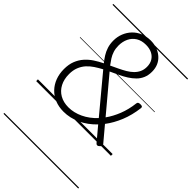

<svg xmlns="http://www.w3.org/2000/svg" viewBox="-350 -1036 1557 1557"><g transform="rotate(45 428.5 -257.5)"><path d="M332 19Q277 19 232.5 1Q188 -17 156 -50.5Q124 -84 107 -129Q90 -174 90 -228Q90 -282 106 -322.5Q122 -363 149.5 -394Q177 -425 212 -448Q247 -471 286 -490Q265 -516 248 -543Q231 -570 220.5 -602.5Q210 -635 210 -675Q210 -719 225.5 -758Q241 -797 269 -826.5Q297 -856 336.5 -873Q376 -890 425 -890Q464 -890 497.5 -878Q531 -866 557 -843.5Q583 -821 597 -789.5Q611 -758 611 -718Q611 -677 597.5 -645.5Q584 -614 560 -590Q536 -566 504.5 -546Q473 -526 437.5 -509.5Q402 -493 366 -476L606 -190Q642 -240 667.5 -304.5Q693 -369 702 -446Q703 -457 710.5 -461Q718 -465 732 -465Q746 -465 751.5 -461Q757 -457 756 -446Q745 -356 714.5 -281.5Q684 -207 640 -149L745 -24Q751 -16 749.5 -8Q748 0 737 9Q727 19 718.5 19Q710 19 703 11L604 -107Q546 -46 475.5 -13.5Q405 19 332 19ZM335 -34Q397 -34 458.5 -63Q520 -92 571 -147L317 -452Q283 -434 252 -413.5Q221 -393 198 -367Q175 -341 161.5 -307Q148 -273 148 -229Q148 -170 171 -126Q194 -82 236 -58Q278 -34 335 -34ZM335 -513Q369 -529 400.5 -544Q432 -559 460 -575.5Q488 -592 509 -612.5Q530 -633 542 -658.5Q554 -684 554 -717Q554 -755 537.5 -782Q521 -809 491.5 -823.5Q462 -838 422 -838Q372 -838 337.5 -816.5Q303 -795 285.5 -758Q268 -721 268 -676Q268 -642 277 -613.5Q286 -585 301.5 -561Q317 -537 335 -513ZM0 365H857V375H0ZM0 -20H857V0H0ZM0 -505H857V-500H0ZM0 -885H857V-875H0Z"/></g></svg>

Font: Playwrite GB J Guides
Style: Italic
Weight: 400
Italic angle: -7.01216°
Designer: Veronika Burian, José Scaglione
Foundry: TypeTogether
Version: Version 1.003